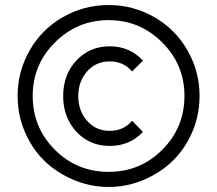

<svg xmlns="http://www.w3.org/2000/svg" viewBox="-20 -732 862 763"><path d="M412 -712Q314 -712 230 -664Q188 -640 155 -607Q122 -574 98 -532Q50 -448 50 -351Q50 -253 98 -169Q145 -86 230 -38Q316 11 412 11Q461 11 506 -1.5Q551 -14 593 -38Q678 -86 725 -169Q749 -211 761 -256.5Q773 -302 773 -351Q773 -448 725 -532Q677 -616 593 -664Q509 -712 412 -712ZM412 -652Q536 -652 625 -563Q713 -475 713 -351Q713 -225 625 -137Q537 -49 412 -49Q286 -49 198 -137Q110 -225 110 -351Q110 -475 198 -563Q287 -652 412 -652ZM416 -548Q336 -548 283 -491Q231 -435 231 -350Q231 -308 244 -273Q257 -238 283 -209Q336 -152 416 -152Q496 -152 548 -208L505 -252Q471 -212 416 -212Q361 -212 326 -252Q291 -292 291 -350Q291 -408 326 -448Q361 -488 416 -488Q471 -488 505 -448L548 -491Q496 -548 416 -548Z"/></svg>

Font: Unageo
Style: Light
Weight: 300
Designer: Richard Sepsi
Foundry: Richard Sepsi
Version: Version 2.000